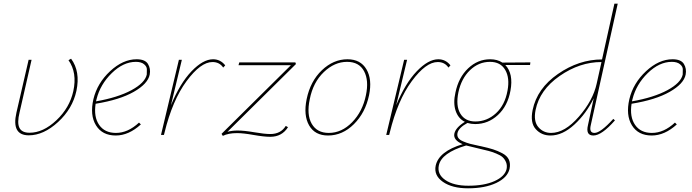

<svg xmlns="http://www.w3.org/2000/svg" viewBox="-20 -731 3751 1040"><path d="M151 -407 86 -122Q72 -66 85 -39Q98 -12 140 -12Q214 -12 285.5 -79.5Q357 -147 377 -237Q399 -337 351 -405L365 -413Q416 -344 394 -239Q373 -142 294.5 -70Q216 2 136 2Q41 2 69 -121L135 -407Z M720 -410Q766 -410 781.5 -384.5Q797 -359 791 -327Q781 -277 704.5 -233.5Q628 -190 498 -169Q487 -98 517 -54.5Q547 -11 608 -11Q673 -11 733 -67L743 -57Q677 3 607 3Q534 3 500 -52Q466 -107 486 -194Q507 -281 576.5 -345.5Q646 -410 720 -410ZM775 -327Q775 -339 775.5 -354.5Q776 -370 760.5 -383Q745 -396 716 -396Q648 -396 585.5 -335Q523 -274 503 -194L500 -182Q619 -203 692 -242.5Q765 -282 775 -327Z M1134 -410Q1174 -410 1200 -377L1189 -365Q1169 -395 1131 -395Q1067 -395 990.5 -291.5Q914 -188 871 -12L868 0H852L949 -407H965L906 -161Q955 -280 1017.5 -345Q1080 -410 1134 -410Z M1444 -5Q1501 -5 1528 -49L1540 -42Q1507 10 1444 10Q1410 10 1353.5 0Q1297 -10 1264 -10Q1217 -10 1187 5L1180 -6L1556 -378H1272L1276 -393H1580L1583 -384L1212 -17Q1237 -24 1267 -24Q1303 -24 1358 -14.5Q1413 -5 1444 -5Z M1757 3Q1686 3 1654.5 -51.5Q1623 -106 1641 -194Q1661 -291 1723.5 -350.5Q1786 -410 1862 -410Q1933 -410 1965 -355.5Q1997 -301 1979 -215Q1959 -120 1897 -58.5Q1835 3 1757 3ZM1761 -11Q1831 -11 1887.5 -69Q1944 -127 1962 -215Q1979 -295 1952 -345.5Q1925 -396 1860 -396Q1792 -396 1734 -340.5Q1676 -285 1658 -194Q1640 -110 1668.5 -60.5Q1697 -11 1761 -11Z M2354 -410Q2394 -410 2420 -377L2409 -365Q2389 -395 2351 -395Q2287 -395 2210.5 -291.5Q2134 -188 2091 -12L2088 0H2072L2169 -407H2185L2126 -161Q2175 -280 2237.5 -345Q2300 -410 2354 -410Z M2853 -393 2851 -379H2717Q2762 -332 2745 -240Q2730 -157 2677 -108Q2624 -59 2554 -59Q2532 -59 2512 -65Q2464 -39 2458 -10Q2455 5 2462.5 16Q2470 27 2489 35Q2508 43 2526.5 48Q2545 53 2575 59Q2582 60 2585 61Q2626 70 2651 78Q2676 86 2701.5 99.5Q2727 113 2736.5 134Q2746 155 2740 184Q2729 231 2668 260Q2607 289 2515 289Q2429 289 2379 254Q2329 219 2340 166Q2357 89 2486 50Q2434 28 2441 -7Q2448 -40 2498 -71Q2462 -89 2448 -131Q2434 -173 2447 -230Q2464 -312 2516 -361Q2568 -410 2635 -410Q2674 -410 2701 -392ZM2729 -240Q2742 -309 2716.5 -352.5Q2691 -396 2634 -396Q2573 -396 2526 -351Q2479 -306 2463 -231Q2448 -158 2473.5 -115.5Q2499 -73 2555 -73Q2618 -73 2666.5 -117.5Q2715 -162 2729 -240ZM2724 185Q2728 164 2721 147.5Q2714 131 2702.5 120.5Q2691 110 2667.5 100.5Q2644 91 2626.5 86.5Q2609 82 2579 75Q2516 60 2505 57Q2371 97 2357 165Q2347 213 2392 244Q2437 275 2517 275Q2603 275 2658.5 250Q2714 225 2724 185Z M3200 -11Q3233 -11 3302 -87L3311 -79Q3239 3 3194 3Q3151 3 3165 -54L3196 -199Q3156 -116 3091.5 -56.5Q3027 3 2962 3Q2913 3 2882 -31.5Q2851 -66 2865 -135Q2889 -252 3002.5 -330.5Q3116 -409 3241 -409L3308 -711H3326L3180 -53Q3170 -11 3200 -11ZM2965 -11Q3039 -11 3115.5 -99Q3192 -187 3212 -278L3238 -395Q3120 -395 3011.5 -319.5Q2903 -244 2881 -135Q2869 -74 2896 -42.5Q2923 -11 2965 -11Z M3623 -410Q3669 -410 3684.5 -384.5Q3700 -359 3694 -327Q3684 -277 3607.5 -233.5Q3531 -190 3401 -169Q3390 -98 3420 -54.5Q3450 -11 3511 -11Q3576 -11 3636 -67L3646 -57Q3580 3 3510 3Q3437 3 3403 -52Q3369 -107 3389 -194Q3410 -281 3479.5 -345.5Q3549 -410 3623 -410ZM3678 -327Q3678 -339 3678.5 -354.5Q3679 -370 3663.5 -383Q3648 -396 3619 -396Q3551 -396 3488.5 -335Q3426 -274 3406 -194L3403 -182Q3522 -203 3595 -242.5Q3668 -282 3678 -327Z"/></svg>

Font: EauTestText Thin
Style: Italic
Weight: 250
Italic angle: -12°
Designer: Christian Thalmann (Catharsis Fonts)
Version: Version 0.001;PS 000.001;hotconv 1.0.88;makeotf.lib2.5.64775